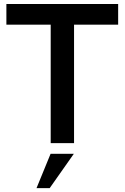

<svg xmlns="http://www.w3.org/2000/svg" viewBox="-20 -717 625 962"><path d="M234 0V-593.5H12V-697H572V-593.5H351V0ZM163 225.5 233.5 53.5H350L229 225.5Z"/></svg>

Font: HK Grotesk SemiBold
Style: Regular
Weight: 600
Designer: Alfredo Marco Pradil
Foundry: Hanken Design Co.
Version: Version 3.001;FEAKit 1.0